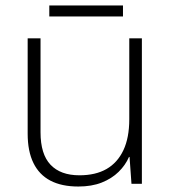

<svg xmlns="http://www.w3.org/2000/svg" viewBox="-20 -671 628 701"><path d="M498 -531V0H460L453 -98H451Q438 -68 413 -43.5Q388 -19 351.5 -4.5Q315 10 266 10Q205 10 164 -11.5Q123 -33 102 -76Q81 -119 81 -183V-531H128V-188Q128 -108 164.5 -69.5Q201 -31 270 -31Q329 -31 369 -54Q409 -77 430.5 -122.5Q452 -168 452 -236V-531ZM429 -651V-611H160V-651Z"/></svg>

Font: Noto Sans Oriya ExtraLight
Style: Regular
Weight: 250
Version: Version 2.003